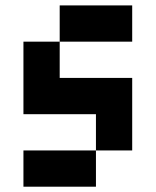

<svg xmlns="http://www.w3.org/2000/svg" viewBox="-20 -704 587 724"><path d="M205.1 -546.9V-683.6H478.5V-546.9ZM68.4 0V-136.7H341.8V0ZM68.4 -546.9H205.1V-410.2H478.5V-136.7H341.8V-273.4H68.4Z"/></svg>

Font: DatCub
Style: Bold
Weight: 700
Designer: GGBot
Version: 1.00